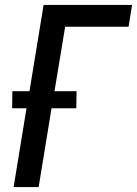

<svg xmlns="http://www.w3.org/2000/svg" viewBox="-20 -755 553 775"><path d="M35 0 87 -318H29L30 -387H99L156 -735H513L499 -647H243L200 -387H289L288 -318H188L136 0Z"/></svg>

Font: Iosevka SS18 Semibold
Style: Italic
Weight: 600
Italic angle: -9°
Monospace: yes
Designer: Belleve Invis
Foundry: Belleve Invis
Version: Version 25.1.1; ttfautohint (v1.8.4)